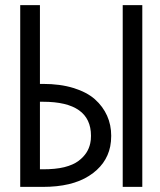

<svg xmlns="http://www.w3.org/2000/svg" viewBox="-20 -731 625 751"><path d="M460 0H536.6V-710.9H460ZM136.2 -333H147.9C273.4 -333 335.9 -288.6 335.9 -199.7C335.9 -188.5 335 -178.7 333 -170.4C330.1 -157.2 325.2 -145 317.9 -133.8C310.5 -122.6 300.8 -111.8 287.1 -101.6C273.4 -91.3 254.9 -83 231.4 -77.1C208 -71.3 179.7 -68.8 147.9 -68.8H136.2ZM59.1 0H136.2H147.9C222.7 0 283.2 -14.2 328.1 -43C373.5 -71.8 401.4 -110.4 411.1 -158.2C413.6 -170.9 415 -184.6 415 -199.7C415 -228 409.7 -254.4 398.9 -278.3C388.2 -302.2 372.1 -324.2 351.1 -342.8C330.1 -361.3 302.2 -376 267.6 -386.7C232.9 -397.5 192.9 -402.8 147.9 -402.8H136.2V-710.9H59.1Z"/></svg>

Font: Tuffy
Style: Regular
Weight: 500
Designer: Thatcher Ulrich, Karoly Barta and Michael Everson
Version: Version 001.270